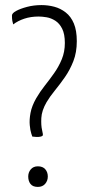

<svg xmlns="http://www.w3.org/2000/svg" viewBox="-20 -730 336 755"><path d="M107 -193Q107 -193 103 -205Q99 -217 97 -238Q95 -259 100 -286Q105 -313 122 -343Q137 -369 156 -393Q175 -417 193 -442.5Q211 -468 223 -497Q235 -526 235 -561Q235 -596 224.5 -617Q214 -638 197.5 -648.5Q181 -659 163.5 -662Q146 -665 132 -665Q101 -665 75.5 -656.5Q50 -648 32 -634Q30 -640 28.5 -648Q27 -656 27 -669Q27 -678 43.5 -687Q60 -696 86.5 -703Q113 -710 143 -710Q169 -710 193.5 -703.5Q218 -697 238.5 -681Q259 -665 270.5 -637.5Q282 -610 282 -568Q282 -524 268.5 -489.5Q255 -455 235.5 -427Q216 -399 196 -374.5Q176 -350 163 -328Q144 -295 142.5 -266Q141 -237 145.5 -218.5Q150 -200 148 -197Q146 -194 138.5 -192.5Q131 -191 122.5 -191.5Q114 -192 107 -193ZM129 5Q109 5 100 -6.5Q91 -18 91 -36Q91 -52 101 -64Q111 -76 129 -76Q148 -76 158 -64.5Q168 -53 168 -36Q168 -19 157.5 -7Q147 5 129 5Z"/></svg>

Font: Yanone Kaffeesatz ExtraLight Light
Style: Regular
Weight: 300
Version: Version 2.003